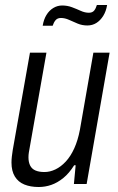

<svg xmlns="http://www.w3.org/2000/svg" viewBox="-20 -737 472 769"><path d="M135 12Q102 12 77.5 2Q53 -8 39.5 -30Q26 -52 26 -86Q26 -98 27.5 -110.5Q29 -123 31 -136L100 -526H166L99 -146Q97 -136 95.5 -126Q94 -116 94 -107Q94 -87 101 -73.5Q108 -60 122.5 -54Q137 -48 158 -48Q180 -48 202 -58.5Q224 -69 243.5 -90Q263 -111 277.5 -143Q292 -175 300 -217L354 -526H419L327 0H276L283 -75H277Q257 -43 233.5 -24Q210 -5 185.5 3.5Q161 12 135 12ZM151 -634Q155 -659 166 -677Q177 -695 193.5 -705Q210 -715 229 -715Q250 -715 268.5 -708Q287 -701 303.5 -693.5Q320 -686 336 -686Q350 -686 357 -694.5Q364 -703 368 -717H409Q405 -692 393.5 -673.5Q382 -655 366 -645Q350 -635 330 -635Q309 -635 291 -642.5Q273 -650 256.5 -657.5Q240 -665 224 -665Q210 -665 202.5 -656Q195 -647 191 -634Z"/></svg>

Font: Archivo Condensed Light
Style: Italic
Weight: 300
Width: 3
Italic angle: -10°
Designer: Hector Gatti
Foundry: Omnibus-Type
Version: Version 2.001